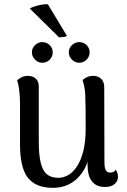

<svg xmlns="http://www.w3.org/2000/svg" viewBox="-20 -887 610 921"><path d="M428 -523Q450 -523 465 -509Q480 -495 480 -469L481 -110Q481 -82 487.5 -70.5Q494 -59 508 -59Q514 -59 522 -61.5Q530 -64 535 -73Q546 -57 546 -40Q546 -18 529.5 -4Q513 10 483 10Q443 10 421.5 -16.5Q400 -43 400 -97V-160L415 -180Q409 -120 385 -76.5Q361 -33 322.5 -9.5Q284 14 233 14Q153 14 114.5 -33.5Q76 -81 76 -195V-391Q76 -417 73 -447.5Q70 -478 62 -502Q71 -510 83.5 -516.5Q96 -523 114 -523Q137 -523 151.5 -510Q166 -497 166 -473V-207Q166 -146 175 -107.5Q184 -69 204.5 -51.5Q225 -34 260 -34Q284 -34 307 -47Q330 -60 349 -88.5Q368 -117 379.5 -162Q391 -207 391 -271Q391 -329 390.5 -367Q390 -405 389 -429.5Q388 -454 384.5 -470.5Q381 -487 376 -503Q382 -509 395 -516Q408 -523 428 -523ZM183 -586Q163 -586 148 -601Q133 -616 133 -636Q133 -656 148 -670.5Q163 -685 183 -685Q204 -685 218.5 -670.5Q233 -656 233 -636Q233 -616 218.5 -601Q204 -586 183 -586ZM360 -586Q340 -586 325 -601Q310 -616 310 -636Q310 -656 325 -670.5Q340 -685 360 -685Q381 -685 395.5 -670.5Q410 -656 410 -636Q410 -616 395.5 -601Q381 -586 360 -586ZM123 -846Q130 -851 145.5 -856Q161 -861 179 -864.5Q197 -868 210 -866L301 -715Q297 -711 284.5 -709.5Q272 -708 263 -708Z"/></svg>

Font: Arima Medium
Style: Regular
Weight: 500
Designer: Joana Correia and Natanael Gama
Foundry: NDISCOVER
Version: Version 1.101;gftools[0.9.23]